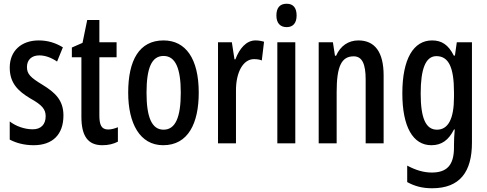

<svg xmlns="http://www.w3.org/2000/svg" viewBox="-20 -766 2603 1026"><path d="M319 -149C319 -231 274 -272 207 -313C143 -352 124 -370 124 -408C124 -446 149 -470 190 -470C223 -470 256 -457 285 -437L316 -513C277 -537 235 -550 187 -550C93 -550 32 -493 32 -405C32 -323 75 -280 142 -240C205 -205 224 -182 224 -145C224 -100 198 -75 155 -75C109 -75 63 -93 32 -117V-20C66 -2 109 10 160 10C260 10 319 -46 319 -149Z M558 -74C521 -74 511 -100 511 -150V-460H603V-540H511V-659H446L421 -537L364 -512V-460H415V-142C415 -40 449 10 527 10C560 10 587 3 610 -9V-86C592 -79 575 -74 558 -74Z M1042 -271C1042 -453 972 -550 854 -550C724 -550 665 -444 665 -271C665 -107 727 10 852 10C986 10 1042 -108 1042 -271ZM763 -270C763 -402 790 -467 854 -467C917 -467 946 -402 946 -271C946 -138 917 -73 854 -73C791 -73 763 -140 763 -270Z M1345 -550C1297 -550 1260 -508 1238 -449H1233L1219 -540H1145V0H1241V-280C1240 -379 1279 -450 1337 -450C1353 -450 1367 -448 1379 -443L1391 -543C1374 -548 1360 -550 1345 -550Z M1512 -746C1475 -746 1457 -724 1457 -683C1457 -643 1477 -621 1512 -621C1546 -621 1565 -643 1565 -683C1565 -723 1548 -746 1512 -746ZM1558 -540H1462V0H1558Z M1895 -550C1842 -550 1799 -521 1776 -468H1770L1759 -540H1683V0H1779V-274C1779 -410 1804 -465 1870 -465C1916 -465 1934 -423 1934 -341V0H2030V-363C2030 -488 1983 -550 1895 -550Z M2289 -550C2190 -550 2130 -452 2130 -267C2130 -88 2187 10 2285 10C2340 10 2377 -17 2406 -74H2410C2407 -44 2406 -14 2406 8V22C2406 120 2365 156 2287 156C2245 156 2203 144 2156 119V207C2196 229 2237 240 2289 240C2438 240 2502 152 2502 -4V-540H2421L2411 -469H2405C2376 -527 2340 -550 2289 -550ZM2312 -466C2377 -466 2406 -407 2406 -273V-247C2406 -131 2375 -73 2315 -73C2256 -73 2228 -133 2228 -266C2228 -397 2254 -466 2312 -466Z"/></svg>

Font: Noto Sans Myanmar UI ExtraCondensed Medium
Style: Regular
Weight: 500
Width: 2
Designer: Monotype Design Team
Foundry: Monotype Imaging Inc.
Version: Version 2.103